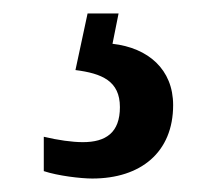

<svg xmlns="http://www.w3.org/2000/svg" viewBox="-20 -29 327 285"><path d="M117 236C189 236 237 197 237 127C237 74 200 42 147 36L156 -9H110L92 75C131 80 158 91 158 130C158 168 137 182 103 182C87 182 66 179 45 174V225C66 232 100 236 117 236Z"/></svg>

Font: Noto Serif Armenian Condensed SemiBold
Style: Regular
Weight: 600
Width: 3
Designer: Monotype Design Team
Foundry: Monotype Imaging Inc.
Version: Version 2.008